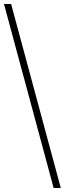

<svg xmlns="http://www.w3.org/2000/svg" viewBox="-20 -828 326 968"><path d="M250.5 120 0 -808H36L286.5 120Z"/></svg>

Font: Encode Sans Semi Expanded Thin
Style: Regular
Weight: 250
Width: 6
Designer: Multiple Designers
Foundry: Impallari Type
Version: Version 2.000